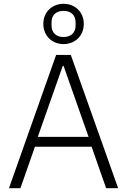

<svg xmlns="http://www.w3.org/2000/svg" viewBox="-20 -986 665 1006"><path d="M313 -755C374 -755 419 -799 419 -861C419 -922 374 -966 313 -966C252 -966 207 -922 207 -861C207 -799 252 -755 313 -755ZM313 -792C274 -792 250 -815 250 -852V-869C250 -907 274 -929 313 -929C352 -929 376 -907 376 -869V-852C376 -815 352 -792 313 -792ZM599 0 351 -698H274L27 0H87L163 -217H460L536 0ZM444 -269H178L309 -641H313Z"/></svg>

Font: IBM Plex Arabic Light
Style: Regular
Weight: 300
Designer: Mike Abbink, Paul van der Laan, Pieter van Rosmalen, Wael Morcos, Khajak Apelian
Foundry: Bold Monday
Version: Version 1.0